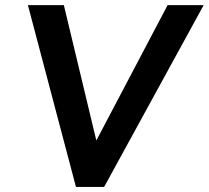

<svg xmlns="http://www.w3.org/2000/svg" viewBox="-20 -739 825 759"><path d="M391.6 0 785.2 -718.8H642.6L360.8 -183.6L232.4 -718.8H90.3L280.3 0Z"/></svg>

Font: Winston SemiBold
Style: Italic
Weight: 600
Italic angle: -8.13011°
Designer: Vernon Adams, Kim Jin-seong, David Berlow, Cristiano Sobral
Foundry: The Winston Project Authors
Version: Version 3.004